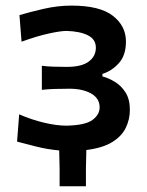

<svg xmlns="http://www.w3.org/2000/svg" viewBox="-20 -529 526 686"><path d="M193 136.5Q193.5 105 193 72.8Q192.5 40.5 191.5 8.5Q148 4.5 109 -5.5Q70 -15.5 41 -23L48.5 -120.5Q93.5 -101 138 -90.5Q182.5 -80 218 -80Q285 -81.5 310.5 -100.5Q336 -119.5 336 -145.5Q336 -177.5 305.8 -194.8Q275.5 -212 228 -212Q198 -212 175 -211.2Q152 -210.5 129.5 -208V-294Q149 -291.5 170.2 -290.8Q191.5 -290 219 -290Q271.5 -290 297 -309Q322.5 -328 322.5 -358.5Q322.5 -388.5 294.2 -402.8Q266 -417 218 -418.5Q196.5 -418.5 154.2 -409.2Q112 -400 57 -380L49.5 -475Q84.5 -485.5 135 -497.2Q185.5 -509 235.5 -509Q336 -509 383 -472.8Q430 -436.5 430 -380.5Q430 -331.5 404.8 -303.5Q379.5 -275.5 346 -265V-256Q368.5 -250 391 -236.2Q413.5 -222.5 428.8 -198.2Q444 -174 444 -136.5Q444 -102.5 429.5 -72.5Q415 -42.5 381.2 -21.5Q347.5 -0.5 288.5 7Q287.5 39.5 287 72Q286.5 104.5 287 136.5Z"/></svg>

Font: Commissioner Flair Medium
Style: Regular
Weight: 500
Designer: Kostas Bartsokas
Foundry: Kostas Bartsokas
Version: Version 1.000; ttfautohint (v1.8.3)